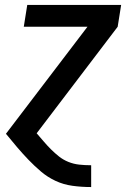

<svg xmlns="http://www.w3.org/2000/svg" viewBox="-20 -540 540 775"><path d="M347 215Q309 215 272.5 210Q236 205 204 190Q172 175 145.5 152.5Q119 130 95 105Q71 80 48.5 53.5Q26 27 4 0L333 -432H76L90 -520H469L455 -432L128 -2Q142 14 156 30.5Q170 47 185.5 62.5Q201 78 218 91.5Q235 105 256 113.5Q277 122 300 124.5Q323 127 347 127H348V215Z"/></svg>

Font: Iosevka SS04 Semibold
Style: Italic
Weight: 600
Italic angle: -9°
Monospace: yes
Designer: Belleve Invis
Foundry: Belleve Invis
Version: Version 19.0.0; ttfautohint (v1.8.4)